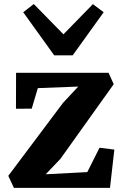

<svg xmlns="http://www.w3.org/2000/svg" viewBox="-20 -906 592 926"><path d="M357.5 -488.5 162.5 -481 133 -382 57 -381.5 57.5 -555H503.5L528.5 -500L271.5 -140L200.5 -65.5L401 -76L460 -193.5L531.5 -184.5L510.5 0H47L20 -58L284 -410ZM241.5 -639 92 -847 143 -886.5 286 -740.5 428 -886 480 -847 330.5 -639Z"/></svg>

Font: Merriweather 20pt ExtraBold
Style: Regular
Weight: 800
Version: Version 2.100